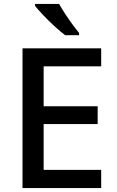

<svg xmlns="http://www.w3.org/2000/svg" viewBox="-20 -1054 597 981"><path d="M497 -93H95V-807H497V-715H203V-511H479V-420H203V-186H497ZM282 -1034Q294 -1012 312 -984.5Q330 -957 349 -931Q368 -905 384 -886V-874H313Q289 -892 258.5 -920Q228 -948 200.5 -977Q173 -1006 159 -1024V-1034Z"/></svg>

Font: Noto Sans Kannada UI Medium
Style: Regular
Weight: 500
Designer: Jelle Bosma - Monotype Design Team
Foundry: Monotype Imaging Inc.
Version: Version 2.005; ttfautohint (v1.8.4.7-5d5b)